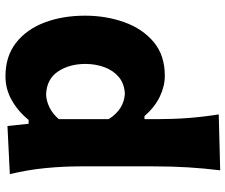

<svg xmlns="http://www.w3.org/2000/svg" viewBox="-82 -535 837 713"><g transform="rotate(-90 336.5 -178.5)"><path d="M60.5 220.7Q67.9 161.1 71.5 101.8Q75.2 42.5 75.2 -26.9V-298.3Q75.2 -362.3 68.8 -427.7Q62.5 -493.2 46.4 -560.5L225.1 -569.3L233.4 -490.7H247.6Q279.3 -529.8 320.6 -553.2Q361.8 -576.7 409.7 -576.7Q483.9 -576.7 533.9 -537.6Q584 -498.5 609.4 -431.6Q634.8 -364.7 634.8 -281.2Q634.8 -203.1 610.6 -135.5Q586.4 -67.9 537.1 -26.4Q487.8 15.1 411.1 15.1Q373.5 15.1 334.5 -3.4Q295.4 -22 261.7 -60.5H250.5V-17.6Q250.5 44.9 254.6 100.3Q258.8 155.8 268.1 215.3ZM344.7 -133.3Q382.8 -135.3 407.2 -156Q431.6 -176.8 443.6 -209.5Q455.6 -242.2 455.6 -279.8Q455.6 -339.4 427.7 -381.3Q399.9 -423.3 343.3 -425.8Q318.8 -425.3 294.4 -413.3Q270 -401.4 250.5 -378.4V-193.4Q286.6 -136.7 344.7 -133.3Z"/></g></svg>

Font: Pinar-DS1-FD Bold
Style: Regular
Weight: 700
Designer: Amin Abedi
Version: Version 2.000